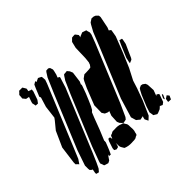

<svg xmlns="http://www.w3.org/2000/svg" viewBox="-131 -756 936 936"><g transform="rotate(-45 337.0 -288.0)"><path d="M431 -455 433 -524 441 -557 456 -572 467 -573H476L483 -564L488 -557L487 -552L486 -543L489 -547L499 -551L509 -555L524 -550L530 -548L531 -542L535 -528L533 -515L517 -473L396 -180L366 -114L358 -104L348 -102L340 -100L333 -106L325 -115L320 -127L322 -167L331 -191L329 -190L321 -191L307 -197L298 -211L299 -262L332 -346L348 -380L354 -390L372 -403H384L406 -404L416 -406L421 -413L424 -417L427 -426L428 -427ZM122 -477 111 -462 96 -463 95 -469 92 -483 95 -493 103 -516H101L86 -519L74 -534L75 -540L76 -556L85 -565L90 -571H101H112L117 -563L123 -553L122 -545L120 -537L121 -538L130 -534L138 -532L137 -520ZM611 -426 579 -344 548 -271 518 -213 505 -172 483 -112 451 -39 433 -22 429 -30 424 -40 426 -50 429 -57 418 -55 409 -53 401 -60 392 -67 384 -94 414 -193 519 -446 548 -518 566 -551 572 -560 589 -571 603 -570 613 -566 624 -555 625 -544 613 -485 607 -470 610 -468 617 -463 616 -455ZM211 -499 89 -204 59 -132 44 -110 39 -116 31 -123V-136L43 -227L79 -307L111 -346L119 -357L127 -423L142 -472V-473L139 -481L144 -493L155 -520L164 -540L174 -546L180 -548V-541L199 -550L209 -545L216 -541L217 -533L218 -519ZM261 -422 129 -102 109 -56 96 -29 84 -15 76 -17 69 -19V-27L73 -48L70 -46L60 -55L59 -64V-86L86 -165L200 -440L234 -519L248 -541L253 -547L267 -548L275 -543L280 -528L279 -520L274 -499L268 -484L278 -478L277 -473ZM202 -71 195 -54 186 -35 175 -36 177 -45 160 -20 148 -14 134 -18 126 -21 124 -28 119 -41 122 -52 150 -128 255 -381 284 -447 297 -467 302 -473 316 -474 322 -475 332 -463 338 -448 331 -394 324 -378H327L324 -368L311 -332L296 -296L284 -269L275 -253L267 -246L256 -219L233 -158L211 -105L212 -104L211 -94ZM619 -365 589 -298 584 -291 567 -284 568 -292 573 -315 600 -379 610 -400 616 -398 624 -396V-390ZM536 -27 523 -33 524 -36 523 -34 511 -23 494 -16 486 -14 476 -20 468 -25V-30L465 -47L475 -78L498 -134L509 -155L515 -164L528 -170L538 -168L550 -159L554 -148L556 -110L545 -80L551 -85L562 -77L560 -69L548 -36ZM224 -33 213 -39 214 -51 226 -87 232 -98H237L243 -97L244 -91L247 -77L241 -46L237 -36ZM563 -39 560 -48 566 -61 571 -68 573 -61ZM568 -37 583 -47 592 -36 586 -23 584 -18H573L565 -19L566 -24ZM244 -36Q244 -44 243.5 -52Q243 -60 243 -68Q243 -70 243 -73Q243 -76 244 -79Q244 -82 245.5 -84.5Q247 -87 248 -89Q249 -91 250 -94.5Q251 -98 253 -100Q254 -101 256.5 -102Q259 -103 261 -103Q264 -105 267 -106.5Q270 -108 273 -109Q276 -109 279 -109Q282 -109 285 -109Q296 -110 307 -109Q318 -108 328 -103Q330 -103 333 -102Q336 -101 338 -99Q339 -98 339.5 -97Q340 -96 340 -94Q342 -91 344.5 -87.5Q347 -84 348 -80Q349 -77 349 -73Q349 -69 349 -66Q350 -56 350 -46Q350 -36 346 -26Q346 -24 345 -20Q344 -16 342 -14Q341 -13 338.5 -12Q336 -11 335 -11Q332 -9 328.5 -7Q325 -5 322 -5Q319 -4 315.5 -4Q312 -4 309 -4Q298 -3 287.5 -3.5Q277 -4 267 -7Q264 -8 261 -9Q258 -10 256 -11Q255 -12 254.5 -13.5Q254 -15 253 -16Q251 -20 248 -24.5Q245 -29 244 -36Z"/></g></svg>

Font: Rubik Marker Hatch
Style: Regular
Weight: 400
Designer: Hubert and Fischer, NaN
Foundry: Hubert & Fischer, NaN
Version: Version 2.200